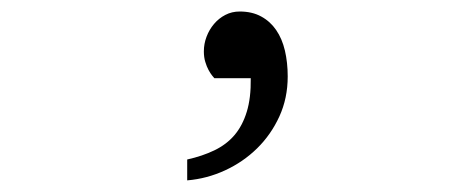

<svg xmlns="http://www.w3.org/2000/svg" viewBox="-20 -142 821 332"><path d="M477.5 -9.8Q477.5 27.8 463.1 59.3Q448.7 90.8 424.6 114.5Q400.4 138.2 369.1 152.6Q337.9 167 303.7 169.9V133.8Q330.1 127.9 350.8 117.9Q371.6 107.9 385.5 91.6Q399.4 75.2 406.7 51.3Q414.1 27.3 413.6 -6.8H350.6Q349.6 -7.8 346.7 -11.5Q343.8 -15.1 340.6 -21Q337.4 -26.9 335 -34.9Q332.5 -43 332.5 -53.2Q332.5 -66.4 337.2 -78.6Q341.8 -90.8 350.1 -100.6Q358.4 -110.4 369.6 -116.2Q380.9 -122.1 394.5 -122.1Q416 -122.1 431.6 -113.5Q447.3 -105 457.5 -90.1Q467.8 -75.2 472.7 -54.4Q477.5 -33.7 477.5 -9.8Z"/></svg>

Font: BabelStone Ogham Fixed
Style: Regular
Weight: 400
Monospace: yes
Designer: Andrew West
Foundry: BabelStone
Version: Version 2.02 March 14, 2022